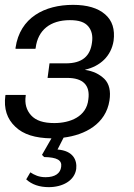

<svg xmlns="http://www.w3.org/2000/svg" viewBox="-28 -560 554 791"><path d="M286 136C290 100 274 61 209 56L234 7C322 -4 408 -49 423 -146C429 -185 422 -215 402 -235C381 -255 356 -267 323 -272V-273C384 -287 430 -328 440 -392C446 -439 435 -475 405 -501C375 -527 331 -540 273 -540C156 -540 54 -488 36 -363V-359H118L119 -363C128 -436 179 -477 260 -477C297 -477 321 -469 336 -451C350 -434 355 -412 351 -385C344 -329 311 -299 243 -299H176L168 -239H249C314 -239 344 -209 336 -151C329 -79 260 -53 196 -53C151 -53 120 -63 100 -85C81 -106 73 -133 78 -166V-169H-5L-6 -166C-13 -112 1 -70 35 -38C68 -6 117 9 184 10L145 78L154 87C207 88 228 100 224 127C221 154 199 170 160 170C132 170 114 161 97 150L80 179C103 200 134 211 173 211C229 211 279 185 286 136Z"/></svg>

Font: Cheyenne Sans
Style: Italic
Weight: 400
Italic angle: -8.13011°
Designer: The Public Sans project authors (U.S. Web Design System), Libre Franklin designed by Pablo Impallari and Rodrigo Fuenzal
Foundry: The Cheyenne Sans Project Authors
Version: Version 2.007